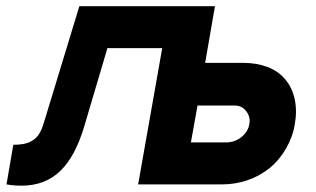

<svg xmlns="http://www.w3.org/2000/svg" viewBox="-38 -582 997 606"><path d="M892.5 -190.5Q886.5 -151 865.2 -114Q844 -77 812.5 -51Q779.5 -25 741.2 -12.5Q703 0 663.5 0H398L474 -430H301L228 -183.5Q200 -88.5 152 -42.2Q104 4 30 4Q17.5 4 5.8 3Q-6 2 -17.5 0L4 -125Q39.5 -125 58.5 -135Q77.5 -144.5 87.5 -162.5Q92.5 -171 97 -184Q101.5 -197 106.5 -214.5L212.5 -562.5H640.5L609.5 -383.5H731Q771.5 -383.5 805.2 -371Q839 -358.5 861.5 -332.5Q884.5 -305.5 892.2 -268.5Q900 -231.5 892.5 -190.5ZM749 -190.5Q753 -212 740.5 -229Q727 -249 702 -249H585.5L564.5 -132.5H681Q707.5 -135 726 -151Q745.5 -168 749 -190.5Z"/></svg>

Font: Russisch Sans ExtraBold
Style: Italic
Weight: 800
Width: 4
Italic angle: -10°
Designer: Michael Sharanda (font) & Cristiano Sobral (main changes)
Foundry: Michael Sharanda
Version: Version 2.00;September 8, 2020;FontCreator 13.0.0.2681 64-bi